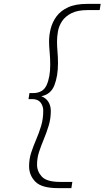

<svg xmlns="http://www.w3.org/2000/svg" viewBox="-20 -760 539 990"><path d="M130 97Q130 60 141 26.5Q152 -7 166.5 -40.5Q181 -74 192 -110.5Q203 -147 203 -189Q203 -213 189.5 -231Q176 -249 146 -249H127L132 -280H150Q202 -280 220.5 -321.5Q239 -363 239 -426Q239 -459 236 -491Q233 -523 233 -547Q233 -579 241.5 -612.5Q250 -646 271 -675Q292 -704 330.5 -722Q369 -740 430 -740H499L494 -708H432Q380 -708 348.5 -692Q317 -676 300.5 -651.5Q284 -627 279 -599Q274 -571 274 -546Q274 -521 276.5 -493Q279 -465 279 -434Q279 -368 260.5 -320.5Q242 -273 193 -264Q218 -254 230 -234Q242 -214 242 -188Q242 -148 231 -112Q220 -76 206 -42.5Q192 -9 181.5 23Q171 55 171 89Q171 124 196 151Q221 178 291 178H353L348 210H279Q195 210 162.5 177Q130 144 130 97Z"/></svg>

Font: Georama ExtraExtended ExtraLight
Style: Italic
Weight: 200
Width: 8
Italic angle: -9°
Designer: Jean-Baptiste Levee
Foundry: Production Type
Version: Version 1.000